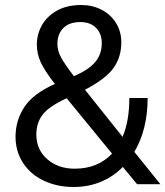

<svg xmlns="http://www.w3.org/2000/svg" viewBox="-20 -735 660 766"><path d="M620 0H527L470 -69Q432 -30 382 -9.5Q332 11 274 11Q208 11 155 -14Q102 -39 72 -85Q42 -131 42 -189Q42 -255 77.5 -308.5Q113 -362 199 -400Q160 -450 143.5 -484.5Q127 -519 127 -557Q127 -598 147 -634Q167 -670 207 -692.5Q247 -715 304 -715Q349 -715 385.5 -696Q422 -677 443 -643Q464 -609 464 -566Q464 -508 433.5 -464.5Q403 -421 319 -377L469 -189Q496 -252 496 -344H569Q569 -219 516 -129ZM209 -560Q209 -533 223.5 -506Q238 -479 275 -431Q333 -456 359.5 -487Q386 -518 386 -563Q386 -601 363 -624Q340 -647 301 -647Q256 -647 232.5 -623Q209 -599 209 -560ZM427 -122 246 -343Q176 -311 150.5 -278Q125 -245 125 -198Q125 -138 168.5 -100Q212 -62 278 -62Q370 -62 427 -122Z"/></svg>

Font: CBA Beacon Sans
Style: Regular
Weight: 400
Designer: Wei Huang
Foundry: Wei Huang
Version: Version 1.002